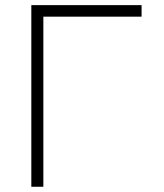

<svg xmlns="http://www.w3.org/2000/svg" viewBox="-20 -713 626 733"><path d="M99.6 0H145.5V-649.4H520.5V-693.4H99.6Z"/></svg>

Font: Cascadia Mono PL ExtraLight
Style: Regular
Weight: 200
Monospace: yes
Designer: Aaron Bell
Foundry: Saja Typeworks
Version: Version 2404.023